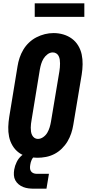

<svg xmlns="http://www.w3.org/2000/svg" viewBox="-20 -946 540 1161"><path d="M206 8Q175 8 146 1Q117 -6 94 -23Q71 -40 56 -65Q41 -90 35 -119Q29 -148 30 -178.5Q31 -209 36 -240L86 -545Q90 -571 98.5 -596.5Q107 -622 121 -645.5Q135 -669 155.5 -688.5Q176 -708 200.5 -720.5Q225 -733 251 -739.5Q277 -746 304 -746Q335 -746 363.5 -737.5Q392 -729 415 -712Q438 -695 453 -670Q468 -645 474 -616.5Q480 -588 479.5 -557Q479 -526 474 -495L423 -190Q419 -165 410.5 -139.5Q402 -114 388 -90.5Q374 -67 353.5 -47Q333 -27 308.5 -14.5Q284 -2 257.5 3Q231 8 206 8ZM209 -106Q226 -106 241.5 -117Q257 -128 266 -143.5Q275 -159 280 -175.5Q285 -192 288 -209L339 -514Q341 -526 342 -538Q343 -550 343 -562Q343 -574 341.5 -585Q340 -596 335 -606.5Q330 -617 320.5 -623Q311 -629 299 -629Q282 -629 267 -617.5Q252 -606 243 -591Q234 -576 229 -559.5Q224 -543 221 -526L171 -221Q169 -209 167.5 -197.5Q166 -186 166 -174Q166 -162 167.5 -150.5Q169 -139 174 -129Q179 -119 188 -112.5Q197 -106 209 -106ZM186 195Q169 195 152.5 193Q136 191 120.5 185Q105 179 92.5 168.5Q80 158 72.5 144Q65 130 64 113Q63 96 66 79Q70 56 81 33.5Q92 11 110.5 -5Q129 -21 153 -28Q177 -35 200 -35L194 0Q186 0 180.5 6.5Q175 13 171.5 20.5Q168 28 166 35.5Q164 43 163 50Q161 61 161.5 71Q162 81 167 89Q172 97 181.5 101Q191 105 201 105H276L261 195ZM190 -844V-926H490V-844Z"/></svg>

Font: Iosevka Slab Heavy
Style: Italic
Weight: 900
Italic angle: -9°
Monospace: yes
Designer: Belleve Invis
Foundry: Belleve Invis
Version: Version 11.1.0; ttfautohint (v1.8.3)